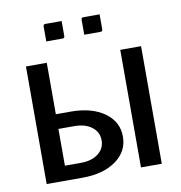

<svg xmlns="http://www.w3.org/2000/svg" viewBox="-74 -704 728 772"><g transform="rotate(-10 290.0 -317.5)"><path d="M308 -565V-624Q308 -631 310 -633Q312 -635 319 -635H383V-576Q383 -569 381 -567Q379 -565 372 -565ZM153 -565V-624Q153 -631 155 -633Q157 -635 164 -635H228V-576Q228 -569 226 -567Q224 -565 217 -565ZM55 0V-480H140V-270H201Q286 -270 338 -233Q390 -196 390 -135Q390 -74 338 -37Q286 0 201 0ZM140 -60H205Q249 -60 276 -80.5Q303 -101 303 -135Q303 -169 276 -189.5Q249 -210 205 -210H140ZM440 0V-480H525V0Z"/></g></svg>

Font: Glametrix
Style: Bold
Weight: 700
Designer: gluk
Foundry: gluk
Version: Version 0.40